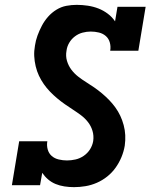

<svg xmlns="http://www.w3.org/2000/svg" viewBox="-20 -763 640 791"><path d="M285 8Q265 8 245.5 5Q226 2 209 -5Q192 -12 178 -24Q164 -36 154 -51L145 0H29L59 -181H175Q172 -164 176.5 -147.5Q181 -131 193 -120.5Q205 -110 222 -106Q239 -102 256 -102Q273 -102 291 -106Q309 -110 325 -121Q341 -132 351 -148Q361 -164 364 -182Q367 -204 361 -224Q355 -244 342.5 -260Q330 -276 314 -288Q298 -300 281 -311Q264 -322 247.5 -333.5Q231 -345 215.5 -358Q200 -371 186 -385.5Q172 -400 160.5 -416.5Q149 -433 140.5 -451Q132 -469 127 -490Q122 -511 121 -532Q120 -553 124 -575Q127 -596 134.5 -616.5Q142 -637 152.5 -657Q163 -677 178 -694Q193 -711 212.5 -723Q232 -735 253.5 -739Q275 -743 296 -743Q319 -743 342 -739.5Q365 -736 385.5 -728Q406 -720 424 -706.5Q442 -693 454 -675L464 -735H580L550 -554H434Q437 -571 432.5 -587.5Q428 -604 416 -614.5Q404 -625 387.5 -629Q371 -633 354 -633Q337 -633 320 -628.5Q303 -624 288.5 -613Q274 -602 265 -586.5Q256 -571 254 -554Q250 -532 256 -512Q262 -492 274 -476Q286 -460 302 -447.5Q318 -435 335 -424.5Q352 -414 368.5 -402.5Q385 -391 400.5 -378Q416 -365 430 -350.5Q444 -336 455.5 -320Q467 -304 475.5 -286Q484 -268 489.5 -247.5Q495 -227 496 -206Q497 -185 494 -163Q490 -139 480.5 -116Q471 -93 456.5 -72.5Q442 -52 422 -36Q402 -20 379 -10Q356 0 332 4Q308 8 285 8Z"/></svg>

Font: Iosevka Slab XBdExObl
Style: Regular
Weight: 800
Width: 7
Italic angle: -9°
Monospace: yes
Designer: Belleve Invis
Foundry: Belleve Invis
Version: Version 11.1.0; ttfautohint (v1.8.3)